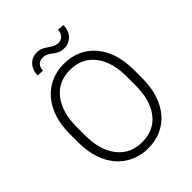

<svg xmlns="http://www.w3.org/2000/svg" viewBox="-248 -1029 1173 1173"><g transform="rotate(-45 338.5 -442.0)"><path d="M615.7 -393.6C615.7 -592.8 505.9 -720.7 338.4 -720.7C173.3 -720.7 61.5 -591.8 61.5 -393.6V-317.9C61.5 -118.2 173.8 9.8 339.4 9.8C506.8 9.8 615.7 -118.2 615.7 -317.9ZM555.7 -317.9C555.7 -233.4 537.1 -166.5 499.5 -117.2C461.9 -67.9 408.2 -43 339.4 -43C272 -43 218.8 -67.9 180.2 -117.2C141.1 -166.5 121.6 -233.4 121.6 -317.9V-394.5C121.6 -478 141.1 -544.4 179.7 -593.8C218.3 -643.1 271 -667.5 338.4 -667.5C407.2 -667.5 460.4 -643.1 498.5 -593.8C536.6 -544.4 555.7 -478 555.7 -394.5ZM460.4 -892.6C460.4 -856.9 436.5 -833.5 406.7 -833.5C352.5 -833.5 334.5 -886.7 271 -886.7C244.1 -886.7 221.7 -877.4 203.6 -858.4C185.1 -839.4 175.8 -814 175.8 -782.7L219.7 -781.2C219.7 -817.9 243.7 -838.9 273.4 -838.9C330.1 -838.9 339.8 -785.2 408.7 -785.2C435.5 -785.2 458.5 -794.9 477.1 -814C495.1 -833 504.4 -858.4 504.4 -890.1Z"/></g></svg>

Font: Vazirmatn ExtraLight
Style: Regular
Weight: 200
Designer: Saber Rastikerdar
Foundry: Saber Rastikerdar
Version: Version 33.003